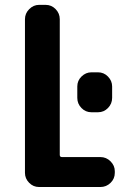

<svg xmlns="http://www.w3.org/2000/svg" viewBox="-20 -750 540 770"><path d="M373 -460Q396.5 -460 413.1 -442.9Q429.7 -425.8 429.7 -403.3V-357.4Q429.7 -334 413.1 -316.9Q396.5 -299.8 373 -299.8H346.7Q323.2 -299.8 306.6 -316.9Q290 -334 290 -357.4V-403.3Q290 -426.8 307.1 -443.4Q324.2 -460 346.7 -460ZM382.8 -120.1Q406.2 -120.1 423.3 -103Q440.4 -85.9 440.4 -63.5V-56.6Q440.4 -33.2 423.3 -16.6Q406.2 0 382.8 0H136.7Q113.3 0 96.7 -17.1Q80.1 -34.2 80.1 -56.6V-672.9Q80.1 -696.3 97.2 -713.4Q114.3 -730.5 136.7 -730.5H163.1Q186.5 -730.5 203.1 -713.4Q219.7 -696.3 219.7 -672.9V-128.9Q219.7 -120.1 228.5 -120.1Z"/></svg>

Font: Rounded Mgen+ 2m bold
Style: Bold
Weight: 700
Designer: [Source Han Sans]
Ryoko NISHIZUKA  (kana & ideographs); Paul D. Hunt (Latin, Greek & Cyrillic); Wenlong ZHANG  (bopomofo
Version: Version 1.059.20150602